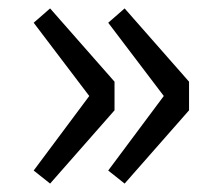

<svg xmlns="http://www.w3.org/2000/svg" viewBox="-20 -510 519 456"><path d="M99 -74 252 -248V-316L99 -490L60 -456L192 -282L60 -105ZM276 -74 429 -248V-316L276 -490L237 -456L369 -282L237 -105Z"/></svg>

Font: Squished Noto Sans CJK JP Regular
Style: Regular
Weight: 400
Designer: Ryoko NISHIZUKA (kana & ideographs); Paul D. Hunt (Latin, Greek & Cyrillic); Wenlong ZHANG (bopomofo); Sandoll Communica
Foundry: Adobe Systems Incorporated
Version: Version 1.004;PS 1.004;hotconv 1.0.82;makeotf.lib2.5.63406